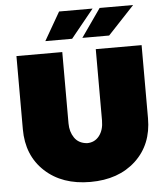

<svg xmlns="http://www.w3.org/2000/svg" viewBox="-63 -1005 937 1085"><g transform="rotate(-5 406.0 -462.5)"><path d="M501 -315V-720H761V-305Q761 -156 663.5 -65.5Q566 25 406 25Q246 25 148.5 -65.5Q51 -156 51 -305V-720H311V-315Q311 -268 334.5 -233.5Q358 -199 406 -195Q449 -195 475 -228Q501 -261 501 -315ZM313 -950H503L373 -790H221ZM543 -950H733L583 -790H431Z"/></g></svg>

Font: Metropolitano Black
Style: Regular
Weight: 900
Designer: Fonts by Alex Slobzheninov & Chris M. Simpson / Changes by Cristiano Sobral
Foundry: Fonts by Alex Slobzheninov & Chris M. Simpson / Changes by Cristiano Sobral
Version: Version 1.00;August 30, 2020;FontCreator 13.0.0.2681 64-bit